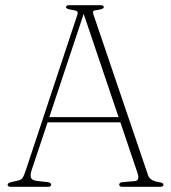

<svg xmlns="http://www.w3.org/2000/svg" viewBox="-20 -720 658 740"><path d="M177 -8.5Q177 0 165 0H21.5Q9.5 0 9.5 -8Q9.5 -15 23 -18L49 -24Q61.5 -26.5 67 -34.5Q72.5 -42.5 79.5 -64L277.5 -661Q281.5 -672 277.2 -676Q273 -680 257 -682Q234.5 -685.5 234.5 -692Q234.5 -700 247 -700H368Q380 -700 380 -692Q380 -685.5 358.5 -682Q343.5 -680.5 340.2 -677.5Q337 -674.5 340 -664.5L550.5 -45Q558 -22.5 593.5 -18Q610 -15.5 610 -8.5Q610 0 597.5 0H451.5Q439.5 0 439.5 -8.5Q439.5 -17 453.5 -18L499 -22Q520 -23.5 510 -53L444 -248.5H163.5L102 -64.5Q95.5 -44 99.5 -34.8Q103.5 -25.5 120 -23L163.5 -18Q177 -16.5 177 -8.5ZM170 -268.5H437L302.5 -666.5Z"/></svg>

Font: Fraunces 72pt Soft Thin
Style: Regular
Weight: 100
Version: Version 1.000;[b76b70a41]